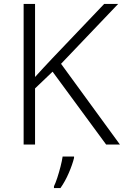

<svg xmlns="http://www.w3.org/2000/svg" viewBox="-20 -734 629 975"><path d="M589 0H519L247 -370L158 -285V0H100V-714H158V-343Q179 -366 200.5 -389.5Q222 -413 245 -437L509 -714H580L290 -410ZM356 68Q348 101 329.5 144Q311 187 287 221H254V212Q262 196 271 168.5Q280 141 287.5 111.5Q295 82 298 61H356Z"/></svg>

Font: RS Noto Sans Light
Style: Regular
Weight: 300
Designer: Monotype Design Team
Foundry: Monotype Imaging Inc.
Version: Version 3.10